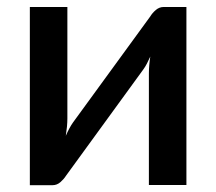

<svg xmlns="http://www.w3.org/2000/svg" viewBox="-20 -530 620 550"><path d="M514 -510V0H406.5V-319.5Q406.5 -330 407.5 -342.5Q408.5 -355 410.5 -368Q405.5 -357 400.8 -347.8Q396 -338.5 390.5 -331L169 -26.5Q163 -17 153 -8.2Q143 0.5 130.5 0.5H65.5V-510H173V-190.5Q173 -180 171.8 -167Q170.5 -154 168.5 -141Q178.5 -164 189 -179L410.5 -483Q416.5 -493 426.5 -501.5Q436.5 -510 449 -510Z"/></svg>

Font: Lato SemiBold
Style: Regular
Weight: 600
Designer: Lukasz Dziedzic with Adam Twardoch and Botio Nikoltchev
Foundry: tyPoland Lukasz Dziedzic
Version: Version 2.015; 2015-08-06; http://www.latofonts.com/